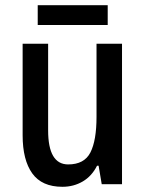

<svg xmlns="http://www.w3.org/2000/svg" viewBox="-20 -759 559 738"><path d="M449 -591V-51H371L359 -122H353Q333 -82 298 -61.5Q263 -41 220 -41Q141 -41 104 -92.5Q67 -144 67 -239V-591H165V-258Q165 -127 242 -127Q304 -127 327.5 -173Q351 -219 351 -310V-591ZM394 -739V-663H125V-739Z"/></svg>

Font: Noto Sans Tamil UI Condensed Medium
Style: Regular
Weight: 500
Width: 3
Designer: Jelle Bosma - Monotype Design Team
Foundry: Monotype Imaging Inc.
Version: Version 2.004; ttfautohint (v1.8.4.7-5d5b)